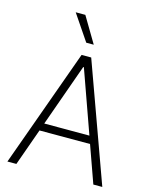

<svg xmlns="http://www.w3.org/2000/svg" viewBox="-135 -1024 877 1111"><g transform="rotate(15 303.0 -468.5)"><path d="M19.5 0 274.4 -707H332L587.9 0H534.2L455.1 -221.7H152.3L73.2 0ZM439 -267.6 305.7 -641.6H301.8L168.5 -267.6ZM177.7 -936.5H235.4L327.1 -782.2H282.2Z"/></g></svg>

Font: Pretendard GOV ExtraLight
Style: Regular
Weight: 200
Designer: Base glyphs from Inter by Rasmus Andersson; Hangeul glyphs from Noto Sans CJK(Source Han Sans) by Jang Soo-young and Kan
Foundry: Kil Hyung-jin
Version: Version 1.309